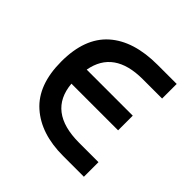

<svg xmlns="http://www.w3.org/2000/svg" viewBox="-141 -631 750 750"><g transform="rotate(45 233.5 -256.5)"><path d="M423.8 0H309.1Q186 0 114.5 -63.7Q43 -127.4 43 -256.3Q43 -385.3 114.5 -449Q186 -512.7 318.4 -512.7H423.8V-432.1H316.9Q158.7 -432.1 135.7 -303.7H390.1V-222.7H132.3Q144.5 -80.6 316.9 -80.6H423.8Z"/></g></svg>

Font: Cadman
Style: Regular
Weight: 400
Designer: Paul James MIller
Foundry: High-Logic / Made with FontCreator
Version: Version 2.114;March 28, 2021;FontCreator 13.0.0.2683 64-bit